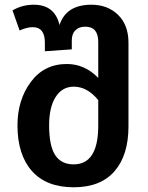

<svg xmlns="http://www.w3.org/2000/svg" viewBox="-20 -777 628 813"><path d="M367 -757Q436 -757 480 -714Q524 -671 524 -596V-242Q524 -120 465 -52Q406 16 292 16Q176 16 115 -53Q54 -122 54 -246Q54 -354 110.5 -430Q167 -506 263 -506Q339 -506 396 -447V-600Q396 -664 341 -664Q315 -664 299.5 -649Q284 -634 284 -606V-568L170 -560V-597Q170 -662 118 -662Q95 -662 63 -648L33 -733Q74 -757 123 -757Q212 -757 232 -671Q260 -757 367 -757ZM292 -81Q396 -81 396 -245V-353Q350 -410 292 -410Q244 -410 216 -367Q188 -324 188 -246Q188 -160 213.5 -120.5Q239 -81 292 -81Z"/></svg>

Font: FiraGO Medium
Style: Regular
Weight: 500
Designer: bBox Type
Foundry: bBox Type GmbH
Version: Version 1.001;PS 001.001;hotconv 1.0.88;makeotf.lib2.5.64775